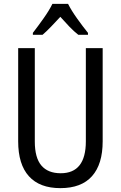

<svg xmlns="http://www.w3.org/2000/svg" viewBox="-20 -963 625 993"><path d="M511 -232Q511 -114 456 -52Q401 10 292 10Q185 10 129.5 -51.5Q74 -113 74 -232V-714H160V-231Q160 -147 194 -107Q228 -67 294 -67Q424 -67 424 -232V-714H511ZM332 -943Q349 -909 379 -867Q409 -825 435 -793V-783H385Q362 -801 339 -825Q316 -849 292 -876Q267 -849 243.5 -824.5Q220 -800 200 -783H150V-793Q177 -828 206 -869Q235 -910 251 -943Z"/></svg>

Font: Noto Sans Thai Looped Condensed
Style: Regular
Weight: 400
Width: 3
Designer: Sasikarn Vongin, Ben Mitchell
Foundry: The Fontpad Ltd
Version: Version 1.001; ttfautohint (v1.8.4.7-5d5b)